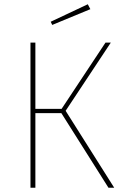

<svg xmlns="http://www.w3.org/2000/svg" viewBox="-20 -881 576 901"><path d="M288 -361 516 0H489L268 -350H146V0H123V-681H146V-370H269L475 -681H500ZM404 -838 225 -764 218 -779 392 -861Z"/></svg>

Font: FiraSans
Style: Regular
Weight: 150
Designer: Carrois Corporate & Edenspiekermann AG
Foundry: Carrois Corporate GbR & Edenspiekermann AG
Version: Version 3.106;PS 003.106;hotconv 1.0.70;makeotf.lib2.5.58329